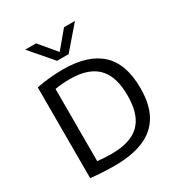

<svg xmlns="http://www.w3.org/2000/svg" viewBox="-187 -931 999 1065"><g transform="rotate(-30 312.5 -398.0)"><path d="M239 5Q202.5 5 164 3Q125.5 1 85.5 -3.5V-584.5Q111.5 -590 140.2 -593.8Q169 -597.5 198.5 -599.5Q228 -601.5 255.5 -601.5Q415 -601.5 496 -527Q577 -452.5 577 -297Q577 -192 539 -125.5Q501 -59 426 -27Q351 5 239 5ZM257 -60.5Q336 -60.5 388.8 -84.8Q441.5 -109 468 -161.2Q494.5 -213.5 494.5 -297.5Q494.5 -381 468.5 -433.5Q442.5 -486 390.5 -511Q338.5 -536 260.5 -536Q236.5 -536 211.5 -533.8Q186.5 -531.5 166.5 -528V-65.5Q187.5 -63 209.8 -61.8Q232 -60.5 257 -60.5ZM252 -659 129.5 -801H199.5L297.5 -684H280.5L378.5 -801H448.5L326 -659Z"/></g></svg>

Font: Encode Sans SC
Style: Regular
Weight: 400
Version: Version 3.002